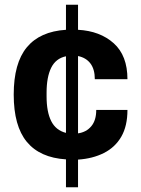

<svg xmlns="http://www.w3.org/2000/svg" viewBox="-20 -743 596 812"><path d="M259 49V-69Q149 -76 93.5 -143Q38 -210 38 -343Q38 -476 93.5 -543Q149 -610 259 -617V-723H310V-617Q403 -612 461 -560Q519 -508 519 -408H381Q381 -450 362.5 -474.5Q344 -499 310 -506V-179Q345 -184 366 -209Q387 -234 387 -278H519Q519 -210 493 -165Q467 -120 419.5 -96Q372 -72 310 -68V49ZM259 -181V-505Q216 -496 196.5 -456.5Q177 -417 177 -351V-335Q177 -270 196.5 -231Q216 -192 259 -181Z"/></svg>

Font: Archivo VF Beta
Style: Regular
Weight: 400
Designer: Hector Gatti
Foundry: Omnibus-Type
Version: Version 1.002